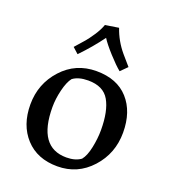

<svg xmlns="http://www.w3.org/2000/svg" viewBox="-135 -828 833 940"><g transform="rotate(20 281.0 -358.5)"><path d="M254 -718 324 -729Q345 -667 388 -616Q403 -598 433 -564L399 -530Q374 -550 335.5 -592.5Q297 -635 281 -661Q236 -599 177 -538L147 -565Q178 -600 191 -615Q204 -630 224 -660Q244 -690 254 -718ZM271 12Q166 12 105 -54.5Q44 -121 44 -228.5Q44 -336 115 -414Q186 -492 293.5 -492Q401 -492 459.5 -427Q518 -362 518 -253Q518 -144 447 -66Q376 12 271 12ZM412 -228Q412 -327 381 -381Q350 -435 271 -435Q220 -435 191 -413Q173 -390 161.5 -343Q150 -296 150 -253Q150 -44 298 -44Q344 -44 373 -65Q392 -88 402 -136Q412 -184 412 -228Z"/></g></svg>

Font: Asul
Style: Regular
Weight: 400
Designer: Mariela Monsalve
Foundry: Mariela Monsalve
Version: Version 1.002